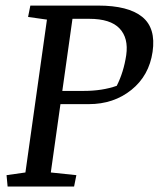

<svg xmlns="http://www.w3.org/2000/svg" viewBox="-20 -681 580 701"><path d="M286.6 -349.1Q353.5 -349.1 406.2 -367.7Q431.6 -417.5 440.9 -480Q449.7 -542 416.5 -577.1Q383.3 -612.3 305.7 -612.3H244.6L207.5 -349.1ZM338.4 -660.6Q448.2 -660.6 499 -619.6Q549.8 -578.6 537.1 -491.7Q524.4 -404.8 459.7 -352.8Q395 -300.8 304.2 -300.8H200.7L165.5 -51.3L258.8 -41.5L250.5 0H7.8L3.9 -41.5L72.8 -51.3L151.4 -609.4L82.5 -619.1L90.8 -660.6Z"/></svg>

Font: NoticiaText-Italic
Style: Italic
Weight: 400
Italic angle: -8°
Designer: JM Sole
Foundry: JM Sole
Version: Version 1.003